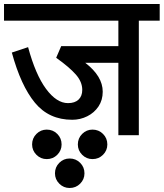

<svg xmlns="http://www.w3.org/2000/svg" viewBox="-40 -674 816 957"><path d="M0 0ZM756 -571H652V0H550V-361H385Q472 -294 472 -217Q472 -175 451 -143.5Q430 -112 395 -94.5Q360 -77 320 -77Q204 -77 134 -162Q64 -247 19 -412L100 -439Q137 -302 189.5 -231Q242 -160 299 -160Q333 -160 351.5 -177.5Q370 -195 370 -226Q370 -266 338 -302.5Q306 -339 240 -386L265 -444H550V-571H-20V-654H756ZM193 -28Q224 -28 245.5 -6.5Q267 15 267 46Q267 76 245.5 97.5Q224 119 193 119Q163 119 141.5 97.5Q120 76 120 46Q120 15 141.5 -6.5Q163 -28 193 -28ZM421 -28Q452 -28 473.5 -6.5Q495 15 495 46Q495 76 473.5 97.5Q452 119 421 119Q391 119 369.5 97.5Q348 76 348 46Q348 15 369.5 -6.5Q391 -28 421 -28ZM307 116Q338 116 359.5 137.5Q381 159 381 190Q381 220 359.5 241.5Q338 263 307 263Q277 263 255.5 241.5Q234 220 234 190Q234 159 255.5 137.5Q277 116 307 116Z"/></svg>

Font: Martel Sans SemiBold
Style: Regular
Weight: 600
Designer: Dan Reynolds and Mathieu Réguer
Foundry: Dan Reynolds and Mathieu Réguer
Version: Version 1.002; ttfautohint (v1.1) -l 5 -r 5 -G 72 -x 0 -D la